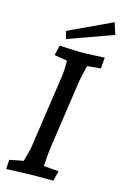

<svg xmlns="http://www.w3.org/2000/svg" viewBox="-136 -967 661 1032"><g transform="rotate(15 194.5 -451.5)"><path d="M12 -47 89 -62Q105 -119 109 -139L171 -563Q174 -587 174 -642L102 -654L115 -710Q210 -705 231 -705Q261 -705 337 -709L366 -710L361 -649L286 -642Q269 -576 264 -539L210 -169Q205 -136 201 -63L284 -56L270 0H146Q124 0 9 5ZM127 -795 368 -908 389 -843 139 -753Z"/></g></svg>

Font: Andada Pro Medium
Style: Italic
Weight: 500
Italic angle: -7°
Designer: Carolina Giovagnoli
Foundry: Huerta Tipografica
Version: Version 3.005; ttfautohint (v1.8.4)